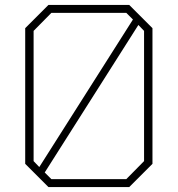

<svg xmlns="http://www.w3.org/2000/svg" viewBox="-20 -757 719 777"><path d="M176 0 82 -94V-643L176 -737H503L597 -643V-94L503 0ZM139 -81 518 -678 491 -705H188L116 -632V-105ZM188 -32H491L563 -105V-632L540 -656L161 -59Z"/></svg>

Font: Tomorrow ExtraLight
Style: Regular
Weight: 275
Designer: Tony de Marco, Monica Rizzolli
Foundry: Just in Type
Version: Version 2.002